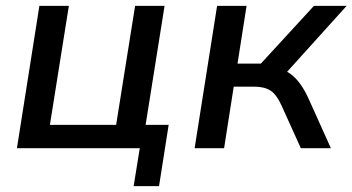

<svg xmlns="http://www.w3.org/2000/svg" viewBox="-20 -508 1208 658"><path d="M438 130 459 0H38L115 -488H216L151 -80H378L443 -488H544L479 -80H558L525 130Z M647 0 724 -488H825L794 -290H874L1056 -488H1168L964 -262Q1006 -239 1037 -171L1114 0H1011L945 -146Q928 -184 907 -197.5Q886 -211 852 -211H781L748 0Z"/></svg>

Font: Nunito Sans SemiBold
Style: Italic
Weight: 600
Italic angle: -9°
Designer: Vernon Adams
Foundry: Vernon Adams
Version: Version 3.006; ttfautohint (v1.8.3)